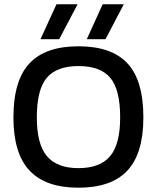

<svg xmlns="http://www.w3.org/2000/svg" viewBox="-20 -871 737 901"><path d="M169.9 -687 245.1 -851.1H344.2L257.8 -687ZM387.2 -687 461.9 -851.1H561L475.1 -687ZM348.1 9.8Q193.8 9.8 118.4 -70.8Q43 -151.4 43 -319.8Q43 -493.2 118.2 -573.5Q193.4 -653.8 348.1 -653.8Q503.4 -653.8 578.1 -573.7Q652.8 -493.7 652.8 -319.8Q652.8 -150.9 577.9 -70.6Q502.9 9.8 348.1 9.8ZM348.1 -82Q449.7 -82 496.8 -138.2Q543.9 -194.3 543.9 -319.8Q543.9 -451.2 497.3 -506.1Q450.7 -561 348.1 -561Q246.1 -561 199.5 -505.9Q152.8 -450.7 152.8 -319.8Q152.8 -194.3 200.2 -138.2Q247.6 -82 348.1 -82Z"/></svg>

Font: Kanit
Style: Regular
Weight: 400
Designer: Katatrad Team
Foundry: CadsonDemak
Version: Version 1.000;PS 001.000;hotconv 1.0.88;makeotf.lib2.5.64775